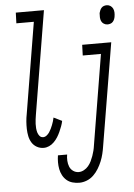

<svg xmlns="http://www.w3.org/2000/svg" viewBox="-62 -781 724 1040"><g transform="rotate(-5 300.0 -261.0)"><path d="M151 8Q131 8 114 -1.5Q97 -11 87 -27Q77 -43 73 -62.5Q69 -82 68.5 -102Q68 -122 69.5 -142Q71 -162 75 -182L157 -677H62L64 -735H217L124 -173Q122 -161 120.5 -149Q119 -137 118.5 -125Q118 -113 119 -101.5Q120 -90 123 -79Q126 -68 133.5 -59Q141 -50 153 -50Q163 -50 172 -57Q181 -64 187 -73Q193 -82 197.5 -91.5Q202 -101 206 -111Q210 -121 213 -131Q216 -141 218 -151L263 -129Q260 -114 254.5 -99.5Q249 -85 242.5 -70.5Q236 -56 227.5 -42.5Q219 -29 207 -17Q195 -5 180.5 1.5Q166 8 151 8ZM554 -628Q543 -628 533.5 -634Q524 -640 520 -649.5Q516 -659 515.5 -670Q515 -681 516 -693Q518 -700 521 -707.5Q524 -715 529.5 -721Q535 -727 542.5 -729.5Q550 -732 558 -732Q569 -732 578 -726Q587 -720 591.5 -710.5Q596 -701 596.5 -690Q597 -679 595 -667Q594 -660 591 -652.5Q588 -645 582.5 -639Q577 -633 569 -630.5Q561 -628 554 -628ZM327 213Q308 213 290 208Q272 203 258.5 191.5Q245 180 236.5 164Q228 148 224.5 130Q221 112 221 93Q221 74 224 55Q224 55 224 55Q224 55 224 55Q224 55 224 55Q224 55 224 55H274Q271 71 272 88.5Q273 106 279 121Q285 136 298.5 145.5Q312 155 329 155Q343 155 357 147.5Q371 140 381 128Q391 116 397.5 102.5Q404 89 409 75Q414 61 417.5 47Q421 33 423 18L504 -472H405L407 -530H565L472 28Q469 48 464 68.5Q459 89 451 108.5Q443 128 431.5 147Q420 166 404 181.5Q388 197 367.5 205Q347 213 327 213Z"/></g></svg>

Font: Iosevka Curly Light Extended
Style: Italic
Weight: 300
Width: 7
Italic angle: -9°
Monospace: yes
Designer: Belleve Invis
Foundry: Belleve Invis
Version: Version 11.1.0; ttfautohint (v1.8.3)